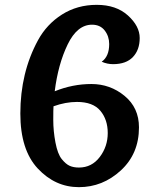

<svg xmlns="http://www.w3.org/2000/svg" viewBox="-20 -739 660 793"><path d="M360 -637Q299 -637 259.5 -555.5Q220 -474 206 -362Q280 -392 357.5 -392Q435 -392 494.5 -343Q554 -294 554 -213Q554 -104 479 -35Q404 34 306 34Q208 34 136 -43Q64 -120 64 -270Q64 -439 137 -573Q173 -639 236 -679Q299 -719 379.5 -719Q460 -719 508.5 -675Q557 -631 557 -582Q557 -533 529 -503.5Q501 -474 447 -474Q423 -474 400 -484Q431 -506 431 -557Q431 -589 412.5 -613Q394 -637 360 -637ZM298 -318Q251 -318 201 -300Q200 -289 200 -243.5Q200 -198 209 -150.5Q218 -103 235 -82Q252 -61 268 -54Q284 -47 306 -47Q359 -47 392 -90.5Q425 -134 425 -189.5Q425 -245 394.5 -281.5Q364 -318 298 -318Z"/></svg>

Font: Merienda One
Style: Regular
Weight: 400
Designer: Eduardo Rodriguez Tunni
Foundry: Eduardo Rodriguez Tunni
Version: Version 1.001